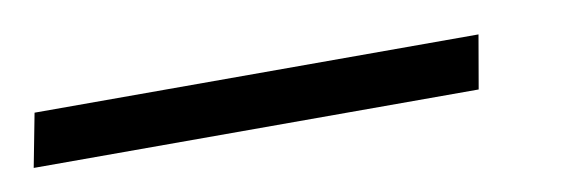

<svg xmlns="http://www.w3.org/2000/svg" viewBox="-90 -4 547 184"><g transform="rotate(-10 183.5 88.0)"><path d="M-66 114H367L376 62H-56Z"/></g></svg>

Font: Fixel Display Light
Style: Italic
Weight: 300
Italic angle: -10°
Designer: AlfaBravo + MacPaw
Foundry: Kyrylo Tkachov, Marchela Mozhyna, Serhii Makarenko, Maria Weinstein, Zakhar Kryvoshyya
Version: Version 1.210;Glyphs 3.2 (3217)